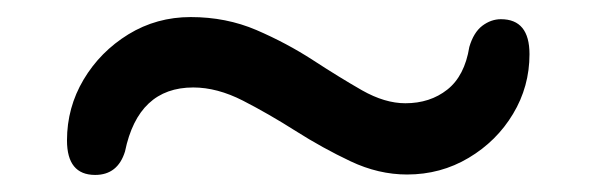

<svg xmlns="http://www.w3.org/2000/svg" viewBox="-20 -459 698 225"><path d="M457 -254.5Q423.5 -254.5 390.8 -270Q358 -285.5 326.5 -305.5Q295 -325.5 264.8 -341Q234.5 -356.5 206.5 -356.5Q142 -356.5 126.5 -281.5Q118 -254 91.5 -254Q58.5 -254 58.5 -294.5Q58.5 -333 78 -365.8Q97.5 -398.5 130.5 -418.8Q163.5 -439 203.5 -439Q245 -439 280.5 -423.8Q316 -408.5 346.8 -388.5Q377.5 -368.5 404.2 -353.2Q431 -338 455 -338Q484 -338 504.2 -354Q524.5 -370 530 -404Q535 -421 545.2 -428.8Q555.5 -436.5 567 -436.5Q600.5 -436.5 600.5 -395.5Q600.5 -357.5 581.2 -325.5Q562 -293.5 529.2 -274Q496.5 -254.5 457 -254.5Z"/></svg>

Font: Fraunces 9pt S050 SemiBold
Style: Regular
Weight: 600
Version: Version 1.000; ttfautohint (v1.8.3)